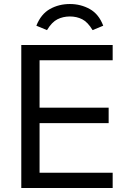

<svg xmlns="http://www.w3.org/2000/svg" viewBox="-20 -936 630 956"><path d="M86 0V-712H541V-636H177V-400H521V-323H177V-76H541V0ZM328 -916Q382 -916 427 -891Q472 -866 494 -808L441 -786Q417 -826 389.5 -840Q362 -854 328 -854Q294 -854 266 -840Q238 -826 214 -786L161 -808Q184 -866 228.5 -891Q273 -916 328 -916Z"/></svg>

Font: Muli Medium
Style: Regular
Weight: 500
Designer: Vernon Adams
Foundry: Vernon Adams
Version: Version 2.100; ttfautohint (v1.8.1.43-b0c9)